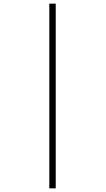

<svg xmlns="http://www.w3.org/2000/svg" viewBox="-20 -782 578 1051"><path d="M250 -762V249H285V-762Z"/></svg>

Font: Noto Sans Lao ExtraLight
Style: Regular
Weight: 200
Designer: Monotype Design Team
Foundry: Monotype Imaging Inc.
Version: Version 2.003